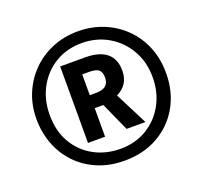

<svg xmlns="http://www.w3.org/2000/svg" viewBox="-126 -869 1080 1024"><g transform="rotate(-20 414.0 -357.0)"><path d="M415 10Q330 10 262 -19Q194 -48 146 -98.5Q98 -149 72.5 -216Q47 -283 47 -359Q47 -437 75 -503.5Q103 -570 152.5 -619.5Q202 -669 269 -696.5Q336 -724 413 -724Q492 -724 559 -696.5Q626 -669 676 -619.5Q726 -570 753.5 -502.5Q781 -435 781 -355Q781 -249 734.5 -166.5Q688 -84 605.5 -37Q523 10 415 10ZM416 -57Q501 -57 566.5 -97Q632 -137 669 -205Q706 -273 706 -358Q706 -445 667 -512.5Q628 -580 561.5 -619Q495 -658 412 -658Q326 -658 260.5 -618Q195 -578 158 -509.5Q121 -441 121 -355Q121 -264 160 -197Q199 -130 266 -93.5Q333 -57 416 -57ZM262 -146V-580H404Q483 -580 524.5 -546.5Q566 -513 566 -447Q566 -365 494 -331L588 -146H481L408 -308H359V-146ZM396 -382Q467 -382 467 -444Q467 -473 452 -486.5Q437 -500 396 -500H358V-382Z"/></g></svg>

Font: Noto Sans Gujarati ExtraCondensed ExtraBold
Style: Regular
Weight: 800
Width: 2
Designer: Jelle Bosma - Monotype Design Team, Universal Thirst
Foundry: Monotype Imaging Inc.
Version: Version 2.106; ttfautohint (v1.8.4.7-5d5b)